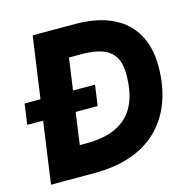

<svg xmlns="http://www.w3.org/2000/svg" viewBox="-114 -797 885 898"><g transform="rotate(-15 328.5 -348.5)"><path d="M24 0H237C522 0 653 -172 653 -406C653 -592 536 -697 328 -697H122L80 -399H3L-11 -299H66ZM202 -144 223.5 -299H330L344 -399H237.5L259 -553H313C428 -553 498 -524 498 -409C498 -293 466 -144 234 -144Z"/></g></svg>

Font: HK Grotesk Black
Style: Italic
Weight: 900
Italic angle: -16°
Designer: Alfredo Marco Pradil
Foundry: Hanken Design Co.
Version: Version 3.001;FEAKit 1.0